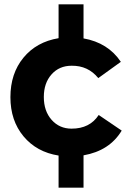

<svg xmlns="http://www.w3.org/2000/svg" viewBox="-20 -715 640 885"><path d="M541 -113Q485 -20 365 1V150H250V2Q149 -14 88.5 -86.5Q28 -159 28 -267Q28 -376 88 -449Q148 -522 250 -539V-695H365V-538Q478 -518 537 -430L433 -355Q386 -413 310 -412Q253 -412 217.5 -372Q182 -332 182 -268Q182 -203 218 -162.5Q254 -122 310 -122Q394 -122 435 -185Z"/></svg>

Font: Montserrat-Arabic SemiBold
Style: Regular
Weight: 600
Designer: Mohamed Gaber
Foundry: Kief Type Foundry
Version: Version 5.008;PS 005.008;hotconv 1.0.88;makeotf.lib2.5.64775